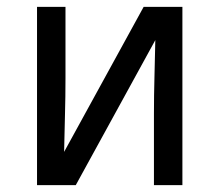

<svg xmlns="http://www.w3.org/2000/svg" viewBox="-20 -540 640 560"><path d="M88 0V-520H171V-312Q171 -258 169.5 -204.5Q168 -151 167 -97L399 -520H512V0H429V-208Q429 -262 430.5 -315.5Q432 -369 433 -423L201 0Z"/></svg>

Font: Iosevka Aile
Style: Regular
Weight: 400
Designer: Belleve Invis
Foundry: Belleve Invis
Version: Version 28.0.1; ttfautohint (v1.8.4)